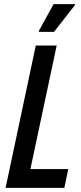

<svg xmlns="http://www.w3.org/2000/svg" viewBox="-20 -908 391 928"><path d="M7 0 153 -688H254L127 -91H310L291 0ZM168 -754V-759L239 -888H342V-883L241 -754Z"/></svg>

Font: Saira Condensed Medium
Style: Italic
Weight: 500
Width: 3
Italic angle: -12°
Designer: Hector Gatti with collaboration of the Omnibus-Type team
Foundry: Omnibus-Type
Version: Version 1.101